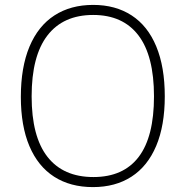

<svg xmlns="http://www.w3.org/2000/svg" viewBox="-20 -753 757 783"><path d="M65 -358Q65 -478.5 100.2 -562.8Q135.5 -647 201.8 -690Q268 -733 360 -733Q451 -733 516.8 -690.2Q582.5 -647.5 617.2 -563.8Q652 -480 652 -360Q652 -241 617 -158Q582 -75 516.2 -32.5Q450.5 10 359 10Q267 10 201 -32.2Q135 -74.5 100 -157Q65 -239.5 65 -358ZM608 -360Q608 -525.5 544.5 -608.8Q481 -692 360 -692Q238 -692 173.5 -608.5Q109 -525 109 -360Q109 -196 173.5 -113.5Q238 -31 361 -31Q483 -31 545.5 -113Q608 -195 608 -360Z"/></svg>

Font: Public Sans VF
Style: Regular
Weight: 400
Designer: Pablo Impallari, Rodrigo Fuenzalida (Modified by Dan O. Williams and USWDS)
Version: Version 1.003